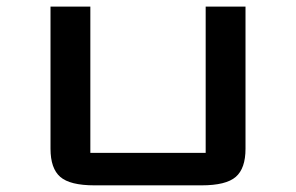

<svg xmlns="http://www.w3.org/2000/svg" viewBox="-20 -557 890 577"><path d="M717.8 -537.1V-109.9Q717.8 -50.8 688.5 -25.4Q659.2 0 585.9 0H263.7Q190.4 0 161.1 -25.4Q131.8 -50.8 131.8 -109.9V-537.1H251.5V-97.7H598.1V-537.1Z"/></svg>

Font: Squarish Sans CT
Style: Regular
Weight: 400
Version: Version 0.9